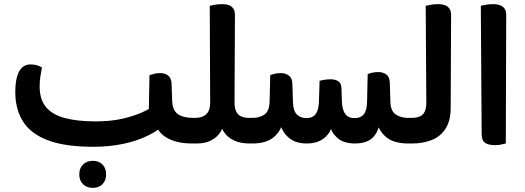

<svg xmlns="http://www.w3.org/2000/svg" viewBox="-20 -695 2544 930"><path d="M433 16Q295 16 212 -15.5Q129 -47 91.5 -106.5Q54 -166 54 -249Q54 -314 72.5 -348.5Q91 -383 128 -383Q145 -383 160 -378.5Q175 -374 183 -368Q179 -348 175.5 -324Q172 -300 172 -276Q172 -212 204 -175Q236 -138 296.5 -122.5Q357 -107 443 -107Q516 -107 573 -120Q630 -133 671 -152Q687 -159 701 -167L704 -331Q714 -334 727 -337.5Q740 -341 756 -341Q779 -341 794.5 -329Q810 -317 811 -290L814 -206Q816 -160 842 -142Q868 -124 915 -124H924Q931 -113 935 -97.5Q939 -82 939 -62Q939 -42 935 -26Q931 -10 924 0H911Q833 0 786 -29Q760 -44 746 -67Q725 -52 698 -39Q644 -12 576 2Q508 16 433 16ZM430 215Q400 215 382 197Q364 179 364 149Q364 120 382 102Q400 84 430 84Q459 84 476.5 102Q494 120 494 149Q494 179 476.5 197Q459 215 430 215Z M908 0V-124H925Q945 -124 961.5 -130.5Q978 -137 988 -153Q998 -169 998 -199L996 -667Q1005 -669 1021.5 -672Q1038 -675 1057 -675Q1118 -675 1118 -623L1116 -198Q1116 -169 1125.5 -152.5Q1135 -136 1151 -130Q1167 -124 1185 -124H1204Q1211 -113 1215 -97.5Q1219 -82 1219 -62Q1219 -42 1215 -26Q1211 -10 1204 0H1188Q1145 0 1114 -14.5Q1083 -29 1066 -54Q1060 -62 1056 -71Q1053 -64 1049 -57Q1033 -31 1004 -15.5Q975 0 934 0Z M1970 0H1957Q1887 0 1849 -32Q1826 -52 1814 -78Q1806 -50 1788 -31Q1759 0 1699 0Q1639 0 1609 -32Q1592 -48 1583 -70Q1580 -63 1577 -57Q1562 -31 1534.5 -15.5Q1507 0 1465 0Q1407 0 1373 -33Q1352 -53 1342 -79Q1332 -54 1310 -34Q1273 0 1203 0H1188V-124H1202Q1239 -124 1262 -141Q1285 -158 1286 -206L1289 -331Q1298 -335 1311.5 -338Q1325 -341 1341 -341Q1363 -341 1379 -329Q1395 -317 1396 -291L1399 -201Q1400 -159 1417.5 -141Q1435 -123 1464 -123Q1495 -123 1509.5 -143Q1524 -163 1525 -206L1528 -304Q1537 -306 1551 -308.5Q1565 -311 1581 -311Q1603 -311 1618 -302Q1633 -293 1634 -268L1636 -203Q1638 -162 1652.5 -142.5Q1667 -123 1698 -123Q1727 -123 1742 -141Q1757 -159 1758 -201L1761 -336Q1770 -340 1783.5 -343Q1797 -346 1813 -346Q1835 -346 1851 -334.5Q1867 -323 1868 -296L1871 -202Q1872 -157 1897 -140.5Q1922 -124 1955 -124H1970Q1977 -113 1981 -97.5Q1985 -82 1985 -62Q1985 -42 1980.5 -26Q1976 -10 1970 0Z M1954 0V-124H1974Q2012 -124 2028.5 -141.5Q2045 -159 2045 -197L2042 -667Q2051 -669 2067.5 -672Q2084 -675 2102 -675Q2165 -675 2165 -623L2163 -173Q2163 -110 2138 -71.5Q2113 -33 2070.5 -16.5Q2028 0 1977 0Z M2378 8Q2345 8 2329 -3.5Q2313 -15 2313 -47L2309 -667Q2317 -669 2333.5 -672Q2350 -675 2368 -675Q2432 -675 2432 -623L2430 0Q2422 2 2408.5 5Q2395 8 2378 8Z"/></svg>

Font: Baloo Bhaijaan 2 SemiBold
Style: Regular
Weight: 600
Designer: Sanskriti Dholi, Noopur Datye and Ek Type
Foundry: Ek Type
Version: Version 1.700